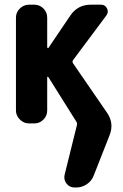

<svg xmlns="http://www.w3.org/2000/svg" viewBox="-20 -540 540 840"><path d="M448.2 -46.9Q480.5 0 459 52.7L390.6 226.6Q381.8 251 360.4 265.6Q338.9 280.3 313.5 280.3H306.6Q284.2 280.3 271 263.2Q257.8 246.1 262.7 224.6L316.4 7.8Q318.4 -1 314.5 -6.8L191.4 -203.1Q190.4 -204.1 188.5 -204.1Q186.5 -204.1 186.5 -202.1V-56.6Q186.5 -33.2 169.9 -16.6Q153.3 0 129.9 0H107.4Q84 0 66.9 -17.1Q49.8 -34.2 49.8 -56.6V-462.9Q49.8 -486.3 66.9 -502.9Q84 -519.5 107.4 -519.5H129.9Q153.3 -519.5 169.9 -502.9Q186.5 -486.3 186.5 -462.9V-333Q186.5 -331.1 189 -330.1Q191.4 -329.1 192.4 -331.1L288.1 -472.7Q320.3 -519.5 377 -519.5H422.9Q439.5 -519.5 447.8 -503.9Q456.1 -488.3 446.3 -473.6L299.8 -277.3Q294.9 -270.5 299.8 -262.7Z"/></svg>

Font: Rounded Mgen+ 1mn bold
Style: Bold
Weight: 700
Designer: [Source Han Sans]
Ryoko NISHIZUKA  (kana & ideographs); Paul D. Hunt (Latin, Greek & Cyrillic); Wenlong ZHANG  (bopomofo
Version: Version 1.059.20150602